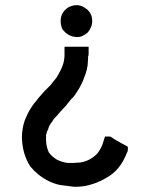

<svg xmlns="http://www.w3.org/2000/svg" viewBox="-20 -513 561 731"><path d="M270.5 -493.2H272.5H275.4H277.3Q284.2 -492.2 289.1 -490.2Q298.8 -487.3 312.5 -476.6Q319.3 -469.7 323.2 -463.9Q331.1 -450.2 331.1 -433.1Q331.1 -416 323.2 -403.3Q320.3 -396.5 313.5 -388.7Q307.6 -384.8 302.7 -380.9Q292 -374 282.2 -372.6Q272.5 -371.1 270.5 -372.1H269.5H268.6L257.8 -374H255.9Q243.2 -378.9 238.8 -381.8Q234.4 -384.8 228.5 -389.6Q222.7 -395.5 217.8 -401.4Q210.9 -416 210.9 -432.6Q210.9 -449.2 217.8 -461.9Q225.6 -475.6 239.3 -484.4Q246.1 -488.3 252.9 -490.2Q258.8 -492.2 265.6 -493.2H267.6H269.5ZM225.6 -301.8V-314.5V-335H244.1H247.1H251H260.7H270.5H278.3H284.2H291H298.8H317.4V-313.5V-310.5V-307.6Q317.4 -301.8 315.4 -297.9V-292V-291Q314.5 -276.4 313.5 -263.7Q310.5 -246.1 306.2 -232.9Q301.8 -219.7 294.9 -203.1Q283.2 -177.7 275.4 -167Q259.8 -141.6 252.9 -137.7L234.4 -115.2V-114.3Q204.1 -82 198.2 -74.2L184.6 -59.6L178.7 -49.8L177.7 -48.8Q167 -36.1 163.1 -20.5Q160.2 -16.6 159.2 -11.7L155.3 1Q155.3 8.8 155.3 17.6Q155.3 44.9 166 67.4Q176.8 83 198.2 95.7Q219.7 105.5 238.3 107.4Q252 107.4 254.9 107.4Q257.8 107.4 258.8 107.4Q266.6 107.4 287.1 105.5Q325.2 98.6 350.6 71.3Q358.4 61.5 364.7 49.3Q371.1 37.1 375 21.5L379.9 6.8H393.6H394.5H399.4L403.3 8.8Q410.2 12.7 413.1 15.6Q455.1 40 457 40L466.8 45.9V56.6Q466.8 63.5 462.9 69.3Q437.5 135.7 384.8 164.1Q369.1 173.8 349.6 181.6Q340.8 185.5 318.4 191.9Q295.9 198.2 263.7 198.2H262.7Q235.4 195.3 209 191.4Q165 182.6 125 150.4Q109.4 137.7 95.7 121.1Q65.4 75.2 63.5 11.7Q63.5 -23.4 74.2 -54.7Q80.1 -69.3 85.9 -81.1Q94.7 -97.7 99.6 -104.5Q109.4 -120.1 118.2 -128.9Q124 -137.7 131.3 -145.5Q138.7 -153.3 149.4 -166L171.9 -188.5Q189.5 -210 195.3 -217.8Q203.1 -230.5 210 -244.1Q220.7 -265.6 223.6 -282.2Q225.6 -293 225.6 -301.8Z"/></svg>

Font: LeFont
Style: Default
Weight: 400
Designer: Leryon MEDIA
Version: Version 1.0